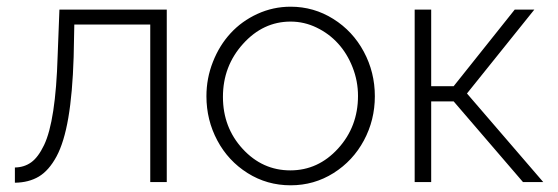

<svg xmlns="http://www.w3.org/2000/svg" viewBox="-20 -549 1684 579"><path d="M24.9 2V-43.9Q53.2 -44.4 74.2 -59.6Q95.2 -74.7 112.8 -111.3Q130.4 -147.9 140.6 -215.1Q150.9 -282.2 153.8 -379.9L159.2 -520H482.9V0H433.1V-475.1H204.1L202.1 -377Q198.7 -267.6 186 -193.6Q173.3 -119.6 150.4 -77.1Q127.4 -34.7 97.2 -16.6Q66.9 1.5 24.9 2Z M602.5 -258.8Q602.5 -313 622.1 -362.5Q641.6 -412.1 675.3 -448.7Q709 -485.4 756.3 -507.1Q803.7 -528.8 856.4 -528.8Q926.3 -528.8 985.1 -491.9Q1043.9 -455.1 1077.1 -393.1Q1110.4 -331.1 1110.4 -258.8Q1110.4 -187 1077.4 -125.5Q1044.4 -64 985.8 -27.1Q927.2 9.8 856.4 9.8Q785.2 9.8 726.6 -27.1Q668 -64 635.3 -125.5Q602.5 -187 602.5 -258.8ZM1059.6 -259.8Q1059.6 -304.7 1043.2 -346.2Q1026.9 -387.7 999.5 -417.7Q972.2 -447.8 934.8 -465.8Q897.5 -483.9 856.4 -483.9Q773.4 -483.9 712.9 -416.7Q652.3 -349.6 652.3 -256.8Q652.3 -164.6 711.9 -99.9Q771.5 -35.2 855.5 -35.2Q939.5 -35.2 999.5 -101.1Q1059.6 -167 1059.6 -259.8Z M1230.5 0V-520H1280.3V-289.1H1348.1L1532.2 -520H1591.3L1388.2 -267.1L1618.2 0H1557.1L1348.1 -243.2H1280.3V0Z"/></svg>

Font: Rawline Light
Style: Regular
Weight: 300
Designer: Matt McInerney, Pablo Impallari, Rodrigo Fuenzalida
Foundry: Matt McInerney, Pablo Impallari, Rodrigo Fuenzalida
Version: Version 4.020;PS 004.020;hotconv 1.0.88;makeotf.lib2.5.64775